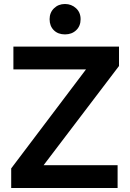

<svg xmlns="http://www.w3.org/2000/svg" viewBox="-20 -940 651 960"><path d="M36 0V-98L410 -593H47V-707H575V-610L198 -114H568V0ZM305 -768Q270 -768 249 -789Q228 -810 228 -844Q228 -877 250 -898.5Q272 -920 305 -920Q337 -920 360 -899Q383 -878 383 -844Q383 -810 361 -789Q339 -768 305 -768Z"/></svg>

Font: Onest SemiBold
Style: Regular
Weight: 600
Designer: Dmitri Voloshin, Andrey Kudryavtsev
Foundry: Dmitri Voloshin, Andrey Kudryavtsev
Version: Version 1.000;gftools[0.9.33]